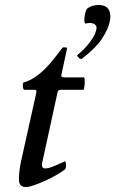

<svg xmlns="http://www.w3.org/2000/svg" viewBox="-20 -742 465 774"><path d="M331 -707Q341 -715 353.5 -718.5Q366 -722 375 -722Q409 -722 419 -702Q429 -682 422 -653Q415 -622 390 -584.5Q365 -547 310 -505Q304 -503 298 -508.5Q292 -514 291 -519Q297 -524 308.5 -534.5Q320 -545 332 -559Q344 -573 354 -589Q364 -605 368 -622Q371 -634 366 -640Q361 -646 353 -648Q345 -650 336.5 -649Q328 -648 324 -647Q320 -650 320 -659Q320 -668 321.5 -678.5Q323 -689 326 -697Q329 -705 331 -707ZM149 -81Q148 -74 151 -68.5Q154 -63 162 -63Q176 -63 198.5 -72.5Q221 -82 242 -92Q246 -88 246 -76Q246 -68 245 -65Q244 -62 242 -59Q229 -49 207.5 -36.5Q186 -24 162.5 -13.5Q139 -3 118 4.5Q97 12 85 12Q58 12 56.5 -14.5Q55 -41 64 -88L125 -362Q127 -370 127 -375Q127 -380 117 -380H77Q72 -385 72 -396Q72 -407 74 -409Q99 -416 121 -431Q143 -446 162.5 -465.5Q182 -485 199.5 -507.5Q217 -530 233 -551H244Q251 -551 250 -545L228 -443Q224 -430 238 -430H319Q321 -427 321.5 -420.5Q322 -414 321.5 -406.5Q321 -399 320 -391.5Q319 -384 317 -380H225Q217 -380 214 -375Q211 -370 209 -356Z"/></svg>

Font: Lusitana
Style: Italic
Weight: 400
Italic angle: -12°
Designer: Ana Paula Megda
Foundry: Ana Paula Megda
Version: Version 1.000; ttfautohint (v1.1) -l 8 -r 50 -G 200 -x 14 -D